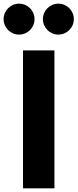

<svg xmlns="http://www.w3.org/2000/svg" viewBox="-71 -1024 422 1044"><path d="M54.1 -750V0H225V-750ZM162.3 -920C162.3 -873.6 200 -835.9 246.4 -835.9C292.7 -835.9 330.5 -873.6 330.5 -920C330.5 -966.4 292.7 -1004.1 246.4 -1004.1C200 -1004.1 162.3 -966.4 162.3 -920ZM32.7 -835.9C79.1 -835.9 116.8 -873.6 116.8 -920C116.8 -966.4 79.1 -1004.1 32.7 -1004.1C-13.6 -1004.1 -51.4 -966.4 -51.4 -920C-51.4 -873.6 -13.6 -835.9 32.7 -835.9Z"/></svg>

Font: Spartan MB ExtBd
Style: Regular
Weight: 800
Designer: Matt Bailey, Mirko Velimirovic
Foundry: Matt Bailey
Version: Version 1.005